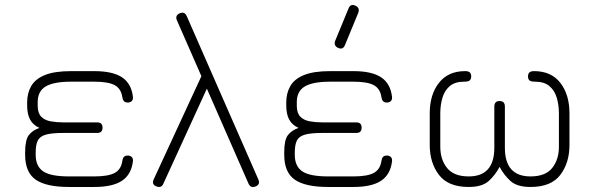

<svg xmlns="http://www.w3.org/2000/svg" viewBox="-20 -744 2366 764"><path d="M255 0Q163.5 0 121.8 -29.2Q80 -58.5 80 -128V-138Q80 -187.5 94.8 -206.5Q109.5 -225.5 137 -235Q111.5 -246.5 99.8 -268Q88 -289.5 88 -326V-336Q88 -373 104 -401.2Q120 -429.5 158.2 -445.2Q196.5 -461 263 -461H355Q428.5 -461 465.8 -436.2Q503 -411.5 509 -358Q510 -347.5 504.2 -341.8Q498.5 -336 488 -336Q478.5 -336 473.5 -341.2Q468.5 -346.5 467 -356Q462.5 -390.5 437 -404.8Q411.5 -419 355 -419H263Q193.5 -419 161.5 -399.8Q129.5 -380.5 130 -336V-322Q130.5 -293 144.5 -279.2Q158.5 -265.5 181.5 -261.2Q204.5 -257 232 -257H367Q388 -257 388 -236Q388 -215 367 -215H232Q185 -215 161.5 -208Q138 -201 130 -184Q122 -167 122 -137V-128Q122 -82.5 151.8 -62.2Q181.5 -42 255 -42H355Q411.5 -42 437 -56.2Q462.5 -70.5 467 -105Q468.5 -115 473.5 -120Q478.5 -125 488 -125Q498.5 -125 504.2 -119.2Q510 -113.5 509 -103Q503 -50 465.8 -25Q428.5 0 355 0Z M684 -663Q679.5 -673 682.8 -680.2Q686 -687.5 695 -691Q705 -695 711.8 -692.5Q718.5 -690 723 -680L1008 -30Q1017 -10.5 997 -2Q977.5 5.5 969 -13ZM809 -404 630 -13Q626.5 -4 619.2 -1.2Q612 1.5 603 -2Q583 -9.5 591 -29L787 -453Z M1325.5 -553.5Q1307 -561.5 1313.5 -581L1366.5 -709.5Q1374.5 -730.5 1394 -721.5Q1412.5 -713.5 1406 -694L1353 -565.5Q1345 -544.5 1325.5 -553.5ZM1286 0Q1194.5 0 1152.8 -29.2Q1111 -58.5 1111 -128V-138Q1111 -187.5 1125.8 -206.5Q1140.5 -225.5 1168 -235Q1142.5 -246.5 1130.8 -268Q1119 -289.5 1119 -326V-336Q1119 -373 1135 -401.2Q1151 -429.5 1189.2 -445.2Q1227.5 -461 1294 -461H1386Q1459.5 -461 1496.8 -436.2Q1534 -411.5 1540 -358Q1541 -347.5 1535.2 -341.8Q1529.5 -336 1519 -336Q1509.5 -336 1504.5 -341.2Q1499.5 -346.5 1498 -356Q1493.5 -390.5 1468 -404.8Q1442.5 -419 1386 -419H1294Q1224.5 -419 1192.5 -399.8Q1160.5 -380.5 1161 -336V-322Q1161.5 -293 1175.5 -279.2Q1189.5 -265.5 1212.5 -261.2Q1235.5 -257 1263 -257H1398Q1419 -257 1419 -236Q1419 -215 1398 -215H1263Q1216 -215 1192.5 -208Q1169 -201 1161 -184Q1153 -167 1153 -137V-128Q1153 -82.5 1182.8 -62.2Q1212.5 -42 1286 -42H1386Q1442.5 -42 1468 -56.2Q1493.5 -70.5 1498 -105Q1499.5 -115 1504.5 -120Q1509.5 -125 1519 -125Q1529.5 -125 1535.2 -119.2Q1541 -113.5 1540 -103Q1534 -50 1496.8 -25Q1459.5 0 1386 0Z M1690 -167V-293Q1690 -367.5 1726.5 -414.2Q1763 -461 1831 -461Q1844 -461 1849.5 -455.8Q1855 -450.5 1855 -440Q1855 -429.5 1849.2 -424.2Q1843.5 -419 1827 -419Q1791 -419 1770.2 -401.8Q1749.5 -384.5 1740.8 -355.8Q1732 -327 1732 -293V-160Q1732 -109 1759 -75.5Q1786 -42 1845 -42Q1947 -42 1947 -156V-320Q1947 -342 1968 -342Q1989 -342 1989 -320V-156Q1989 -42 2091 -42Q2150.5 -42 2177.2 -75.5Q2204 -109 2204 -160V-293Q2204 -327 2195.2 -355.8Q2186.5 -384.5 2165.8 -401.8Q2145 -419 2109 -419Q2092.5 -419 2086.8 -424.2Q2081 -429.5 2081 -440Q2081 -450.5 2086.8 -455.8Q2092.5 -461 2105 -461Q2173.5 -461 2209.8 -414.2Q2246 -367.5 2246 -293V-167Q2246 -96 2209.5 -48Q2173 0 2091 0Q2037 0 2010.8 -24.2Q1984.5 -48.5 1968 -80Q1951.5 -48.5 1925.2 -24.2Q1899 0 1845 0Q1763.5 0 1726.8 -48Q1690 -96 1690 -167Z"/></svg>

Font: Jura Light Light
Style: Regular
Weight: 300
Version: Version 5.106